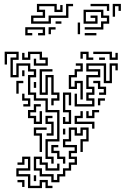

<svg xmlns="http://www.w3.org/2000/svg" viewBox="-20 -771 671 988"><path d="M244 71V47H214V-55H274V-193H214V-253H154V-283H124V-385H154V-403H124V-433H76V-373H34V-475H64V-493H16V-439H4V-505H76V-463H46V-385H64V-445H136V-415H166V-373H136V-295H166V-265H226V-205H286V-43H226V35H256V71ZM154 -433V-469H166V-445H214V-463H184V-493H136V-463H94V-499H106V-475H124V-505H196V-475H226V-433ZM424 -463V-493H406V-469H394V-505H436V-475H460V-463ZM544 -463V-493H460V-505H556V-475H574V-499H586V-463ZM490 -463V-475H520V-463ZM394 -259V-343H376V-313H334V-385H364V-415H394V-433H370V-445H406V-403H376V-373H346V-325H364V-355H406V-259ZM364 -223V-289H376V-235H454V-253H424V-295H454V-313H424V-385H484V-403H424V-445H526V-355H544V-445H586V-409H574V-433H556V-343H514V-433H436V-415H496V-373H436V-325H466V-283H436V-265H466V-223ZM244 -229V-265H274V-283H244V-373H226V-283H184V-415H250V-403H196V-295H214V-385H256V-295H286V-253H256V-229ZM94 -379V-409H106V-379ZM490 -283V-295H514V-313H484V-343H460V-355H496V-325H526V-283ZM64 -289V-355H100V-343H76V-289ZM154 -319V-349H166V-319ZM304 -133V-169H316V-145H334V-193H304V-295H346V-229H334V-283H316V-205H346V-133ZM100 -223V-235H124V-253H94V-289H106V-265H136V-223ZM484 -229V-265H520V-253H496V-229ZM154 -133V-163H124V-205H154V-235H190V-223H166V-193H136V-175H166V-145H184V-199H196V-133ZM424 -163V-199H436V-175H454V-205H490V-193H466V-163ZM454 -109V-133H364V-175H394V-199H406V-163H376V-145H466V-109ZM220 -73V-85H244V-133H214V-175H250V-163H226V-145H256V-73ZM184 11V-73H154V-115H220V-103H166V-85H196V11ZM244 167V137H184V107H154V35H196V65H226V95H274V71H286V107H214V77H184V47H166V95H196V125H256V155H274V125H304V95H334V65H364V47H334V5H364V-13H304V-55H334V-115H376V-85H394V-115H436V-43H406V11H394V-55H424V-103H406V-73H364V-103H346V-43H316V-25H376V17H346V35H376V77H346V107H316V137H286V167ZM304 -79V-109H316V-79ZM304 71V47H274V17H244V-25H280V-13H256V5H286V35H316V71ZM124 197V137H64V95H124V47H106V77H70V65H94V35H136V107H76V125H136V185H184V155H226V185H250V197H214V167H196V197ZM154 161V131H166V161ZM94 191V167H70V155H106V191ZM140 -649V-691H200V-709H170V-751H272V-721H290V-745H302V-709H260V-739H182V-721H212V-679H152V-661H230V-691H320V-751H356V-739H332V-679H242V-649ZM530 -715V-739H446V-751H542V-715ZM560 -685V-751H602V-715H590V-739H572V-685ZM416 -619V-631H500V-661H530V-679H500V-709H422V-661H470V-679H446V-691H482V-649H410V-721H512V-691H542V-649H512V-619ZM266 -649V-661H296V-649ZM380 -595V-655H392V-595ZM110 -589V-631H212V-589H176V-601H200V-619H122V-601H146V-589ZM230 -595V-631H266V-619H242V-595ZM416 -589V-601H476V-589Z"/></svg>

Font: Rubik Maze
Style: Regular
Weight: 400
Designer: Hubert and Fischer, NaN
Foundry: Hubert and Fischer, NaN
Version: Version 2.200